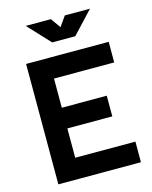

<svg xmlns="http://www.w3.org/2000/svg" viewBox="-131 -983 847 1068"><g transform="rotate(-15 293.0 -449.0)"><path d="M69.8 0V-693.4H198.7V0ZM69.8 0V-118.7H545.4V0ZM69.8 -287.6V-406.7H457.5V-287.6ZM69.8 -574.7V-693.4H545.4V-574.7ZM241.2 -771.5 122.6 -898.4H267.6L312.5 -834.5H302.7L347.7 -898.4H492.7L374 -771.5Z"/></g></svg>

Font: Cascadia Code
Style: Regular
Weight: 400
Monospace: yes
Designer: Aaron Bell
Foundry: Saja Typeworks
Version: Version 2106.017